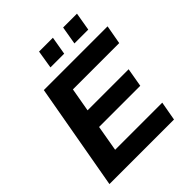

<svg xmlns="http://www.w3.org/2000/svg" viewBox="-234 -1020 1167 1167"><g transform="rotate(-45 349.5 -436.0)"><path d="M29 0 151 -686H699L677 -564H279L252 -411H605L584 -290H230L201 -123H606L584 0ZM277 -755 296 -872H415L395 -755ZM483 -755 503 -872H622L602 -755Z"/></g></svg>

Font: Archivo SemiBold
Style: Bold Italic
Weight: 700
Italic angle: -10°
Version: Version 2.001